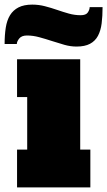

<svg xmlns="http://www.w3.org/2000/svg" viewBox="-56 -813 465 833"><path d="M292 -164H336V0H18V-164H62V-392H18V-556H292ZM-36 -622Q-36 -661 -31 -693Q-26 -725 -12.5 -747Q1 -769 24.5 -781Q48 -793 84 -793Q112 -793 139 -786Q166 -779 192 -770Q218 -761 243 -754Q268 -747 294 -747Q317 -747 325 -759Q333 -771 333 -782H389Q389 -743 385 -711.5Q381 -680 369 -657.5Q357 -635 334.5 -623Q312 -611 276 -611Q250 -611 223.5 -618.5Q197 -626 169.5 -635Q142 -644 114.5 -651.5Q87 -659 61 -659Q38 -659 27.5 -646Q17 -633 17 -622Z"/></svg>

Font: Alfa Slab One
Style: Regular
Weight: 400
Designer: JM Sole
Foundry: JM Sole
Version: Version 1.001